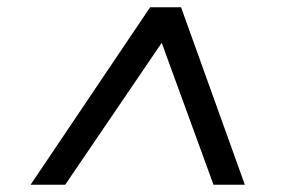

<svg xmlns="http://www.w3.org/2000/svg" viewBox="-20 -647 788 527"><path d="M64 -140 392 -627H477L652 -140H566L412 -562H446L159 -140Z"/></svg>

Font: Nunito Sans 10pt Expanded SemiBold
Style: Italic
Weight: 600
Width: 7
Italic angle: -9°
Designer: Vernon Adams
Foundry: Vernon Adams
Version: Version 3.101;gftools[0.9.27]